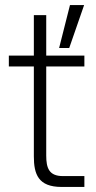

<svg xmlns="http://www.w3.org/2000/svg" viewBox="-20 -740 379 760"><path d="M114 -680V-520H15V-477H114V-121C114 -51 131 0 224 0H314V-43H229C174 -43 163 -75 163 -124V-477H314V-520H163V-680ZM214 -550H254L313 -720H257Z"/></svg>

Font: Aspekta 200
Style: Regular
Weight: 200
Designer: Ivo Dolenc
Version: Version 2.000